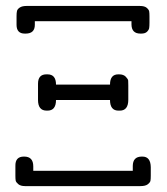

<svg xmlns="http://www.w3.org/2000/svg" viewBox="-20 -631 565 651"><path d="M32.2 -35.2V-67.9Q31.2 -100.1 61 -100.1H62Q92.8 -100.1 92.8 -66.9V-51.8H430.2V-67.9Q430.2 -100.1 460.9 -100.1H462.9Q490.7 -100.1 491.2 -64V-35.2Q491.2 -22.9 490 -17.6Q488.8 -12.2 481 -6.1Q473.1 0 456.1 0H64.9Q49.8 0 42 -6.6Q34.2 -13.2 33.2 -18.6Q32.2 -23.9 32.2 -35.2ZM36.1 -546.9V-576.2Q36.1 -587.4 37.6 -593.8Q39.1 -600.1 47.1 -605.5Q55.2 -610.8 69.8 -610.8H454.1Q470.2 -610.8 477.5 -604.5Q484.9 -598.1 485.8 -592.5Q486.8 -586.9 486.8 -576.2V-553.2Q486.8 -542 485.8 -535.9Q484.9 -529.8 478.5 -523.4Q472.2 -517.1 459 -517.1H456.1Q426.3 -517.1 425.8 -547.9V-559.1H98.1V-546.9Q98.1 -517.1 66.9 -517.1H64Q36.1 -517.1 36.1 -546.9ZM108.9 -292V-347.2Q108.9 -379.4 138.2 -378.9H141.1Q169.9 -378.9 169.9 -344.2H353Q353 -379.4 381.8 -378.9H383.8Q398.9 -378.9 406.5 -370.8Q414.1 -362.8 414.6 -357.9Q415 -353 415 -340.8V-293Q415 -255.9 386.2 -255.9H381.8Q353 -255.9 353 -292H169.9Q169.9 -255.9 141.1 -255.9H138.2Q108.9 -255.9 108.9 -292Z"/></svg>

Font: CMU Typewriter Text
Style: Light
Weight: 200
Version: Version 0.7.0